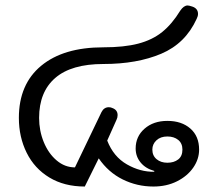

<svg xmlns="http://www.w3.org/2000/svg" viewBox="-20 -673 787 702"><path d="M49 -242Q49 -365 130.5 -432.5Q212 -500 358 -500Q434 -500 485.5 -513.5Q537 -527 573 -556Q609 -585 639 -634Q652 -653 666 -653Q671 -653 683 -649Q704 -642 704 -622Q704 -614 699 -604Q658 -514 569.5 -476.5Q481 -439 358 -439Q241 -439 182 -388Q123 -337 123 -242Q123 -195 140 -153.5Q157 -112 187 -86.5Q217 -61 254 -61L351 -263Q360 -281 378 -281Q385 -281 391 -278Q410 -271 410 -252Q410 -243 406 -235L372 -159Q395 -100 444 -72Q493 -44 544 -45V-48Q512 -57 494 -79Q476 -101 476 -130Q476 -174 508.5 -202.5Q541 -231 592 -231Q644 -231 676 -203Q708 -175 708 -126Q708 -91 686.5 -60Q665 -29 627 -10Q589 9 541 9Q481 9 428.5 -17Q376 -43 341 -94L290 9Q215 9 160.5 -24Q106 -57 77.5 -114.5Q49 -172 49 -242ZM647 -126Q647 -149 631.5 -161.5Q616 -174 592 -174Q567 -174 552 -160Q537 -146 537 -126Q537 -104 552.5 -91Q568 -78 592 -78Q616 -78 631.5 -90Q647 -102 647 -126Z"/></svg>

Font: Kodchasan
Style: Regular
Weight: 400
Version: Version 1.000; ttfautohint (v1.6)